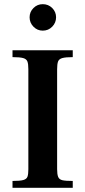

<svg xmlns="http://www.w3.org/2000/svg" viewBox="-20 -901 410 921"><path d="M40 0V-33Q76 -33 92 -37.5Q108 -42 112 -54Q116 -66 116 -89V-569Q116 -594 111.5 -606Q107 -618 91 -622.5Q75 -627 40 -627V-660H329V-627Q295 -627 279 -622.5Q263 -618 258.5 -606Q254 -594 254 -569V-89Q254 -65 259 -52.5Q264 -40 279.5 -36.5Q295 -33 329 -33V0ZM185 -754Q159 -754 140.5 -773Q122 -792 122 -818Q122 -844 140.5 -862.5Q159 -881 185 -881Q212 -881 230.5 -862.5Q249 -844 249 -818Q249 -792 230.5 -773Q212 -754 185 -754Z"/></svg>

Font: Frank Ruhl Libre SemiBold
Style: Regular
Weight: 600
Designer: Yanek Iontef
Foundry: Fontef
Version: Version 6.003;gftools[0.9.30]